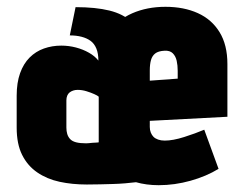

<svg xmlns="http://www.w3.org/2000/svg" viewBox="-20 -531 716 564"><path d="M269 -353Q259 -366 241.5 -376Q224 -386 203 -391.5Q182 -397 160 -397Q133 -397 109 -388.5Q85 -380 67 -362Q49 -344 39 -316Q29 -288 29 -250V-156Q29 -108 45 -76Q61 -44 89.5 -24.5Q118 -5 155 3Q192 11 235 11Q255 11 274 10.5Q293 10 311.5 9.5Q330 9 347.5 7.5Q365 6 382 4Q399 2 415 0V-307Q415 -365 403.5 -404Q392 -443 367 -466.5Q342 -490 301.5 -500Q261 -510 202 -510L185 -427Q204 -427 219.5 -423Q235 -419 246 -411Q257 -403 263 -388.5Q269 -374 269 -353ZM270 -247V-113Q270 -113 267.5 -112.5Q265 -112 260.5 -112Q256 -112 251 -111.5Q246 -111 241.5 -110.5Q237 -110 233 -110Q215 -110 203.5 -113Q192 -116 186 -122.5Q180 -129 177.5 -137.5Q175 -146 175 -156V-236Q175 -244 177.5 -250Q180 -256 184.5 -259.5Q189 -263 195 -265Q201 -267 208 -267Q221 -267 234 -263Q247 -259 257 -254.5Q267 -250 270 -247ZM420 -158V-176L648 -188V-343Q648 -399 625 -436.5Q602 -474 561 -492.5Q520 -511 466 -511Q412 -511 368.5 -492Q325 -473 299.5 -435Q274 -397 274 -340V-135Q274 -97 287 -69Q300 -41 323.5 -23Q347 -5 378.5 4Q410 13 446 13Q493 13 539.5 0Q586 -13 622 -35L580 -150Q554 -139 521 -128.5Q488 -118 464 -118Q453 -118 444.5 -121Q436 -124 431 -129Q426 -134 423 -141.5Q420 -149 420 -158ZM502 -323V-300L420 -294V-324Q420 -342 423.5 -354.5Q427 -367 436 -374Q445 -381 463 -382Q479 -383 487.5 -374.5Q496 -366 499 -352.5Q502 -339 502 -323Z"/></svg>

Font: Advent Pro ExtraBold
Style: Regular
Weight: 800
Designer: VivaRado, Andreas Kalpakidis
Foundry: VivaRado, Andreas Kalpakidis
Version: Version 3.000